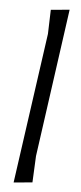

<svg xmlns="http://www.w3.org/2000/svg" viewBox="-52 -734 323 768"><g transform="rotate(5 109.5 -350.0)"><path d="M196 -704 113 -109 108 -3 33 4 118 -600 121 -697Z"/></g></svg>

Font: Alegreya Sans
Style: Italic
Weight: 400
Italic angle: -7°
Designer: Juan Pablo del Peral
Foundry: Huerta Tipografica
Version: Version 2.007